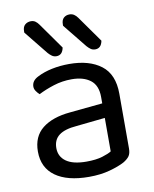

<svg xmlns="http://www.w3.org/2000/svg" viewBox="-80 -744 659 819"><g transform="rotate(-10 249.5 -334.5)"><path d="M157 -537 74 -640V-646Q74 -665 84.5 -674Q95 -683 110 -683Q121 -683 129 -677.5Q137 -672 144 -662L224 -549Q221 -533 213 -525Q205 -517 192 -517Q181 -517 172.5 -523Q164 -529 157 -537ZM325 -537 242 -640V-646Q242 -665 252 -674Q262 -683 277 -683Q288 -683 296.5 -677.5Q305 -672 312 -662L392 -549Q389 -533 381 -525Q373 -517 360 -517Q349 -517 341 -522.5Q333 -528 325 -537ZM240 14Q146 14 94.5 -23Q43 -60 43 -130Q43 -195 86.5 -229.5Q130 -264 207 -271L349 -285V-313Q349 -363 319 -386Q289 -409 238 -409Q197 -409 159.5 -397Q122 -385 93 -370Q85 -377 78.5 -386.5Q72 -396 72 -406Q72 -432 101 -446Q128 -460 163.5 -467.5Q199 -475 239 -475Q326 -475 377 -436Q428 -397 428 -313V-76Q428 -54 419.5 -42.5Q411 -31 394 -21Q370 -8 330 3Q290 14 240 14ZM240 -52Q282 -52 309.5 -60.5Q337 -69 349 -77V-222L225 -209Q173 -205 148 -186Q123 -167 123 -131Q123 -94 152.5 -73Q182 -52 240 -52Z"/></g></svg>

Font: Baloo Paaji 2
Style: Regular
Weight: 400
Designer: Shuchita Grover, Noopur Datye and Ek Type
Foundry: Ek Type
Version: Version 1.700